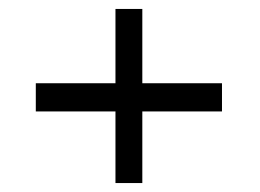

<svg xmlns="http://www.w3.org/2000/svg" viewBox="-20 -542 580 429"><path d="M238 -522H298V-356H476V-293H298V-133H238V-293H60V-356H238Z"/></svg>

Font: 3270 Nerd Font
Style: Regular
Weight: 400
Monospace: yes
Version: Version 3.0.1;Nerd Fonts 3.3.0